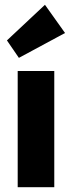

<svg xmlns="http://www.w3.org/2000/svg" viewBox="-20 -783 301 803"><path d="M54 0V-486H207V0ZM59 -541 9 -614 168 -763 252 -645Z"/></svg>

Font: Outfit-Bold
Style: Bold
Weight: 700
Designer: Rodrigo Fuenzalida
Foundry: fragTYPE
Version: Version 1.000